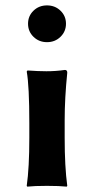

<svg xmlns="http://www.w3.org/2000/svg" viewBox="-20 -696 352 719"><path d="M105.5 -558.1Q85 -578.1 85 -607.2Q85 -636.2 105.5 -656Q126 -675.8 156 -675.8Q186 -675.8 206.5 -656Q227.1 -636.2 227.1 -607.2Q227.1 -578.1 206.5 -558.1Q186 -538.1 156 -538.1Q126 -538.1 105.5 -558.1ZM89.8 -234.9Q89.8 -374 80.1 -428.2L83 -432.1Q124 -429.2 153.8 -429.2Q189 -429.2 223.1 -434.1Q231.9 -434.1 231.9 -423.8Q222.2 -328.6 222.2 -246.1V-180.2Q222.2 -71.3 231.9 0L230 2.9Q202.1 0 155.8 0Q108.9 0 82 2.9L80.1 0Q89.8 -67.9 89.8 -180.2Z"/></svg>

Font: Linux Biolinum
Style: Bold
Weight: 700
Designer: Philipp H. Poll
Foundry: Philipp H. Poll
Version: Version 1.3.2 ; ttfautohint (v0.9)